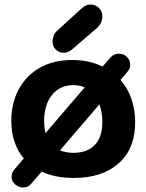

<svg xmlns="http://www.w3.org/2000/svg" viewBox="-20 -783 647 848"><path d="M577 -243Q577 -126 504 -61.5Q431 3 306 3Q223 3 164 -25L121 25Q112 36 103 40.5Q94 45 81 45Q62 45 46.5 31Q31 17 31 -1Q31 -20 44 -35L85 -83Q30 -149 30 -250Q30 -328 63 -389Q96 -450 156.5 -484Q217 -518 299 -518Q375 -518 433 -489L464 -525Q481 -546 506 -546L514 -545Q531 -543 543 -529Q555 -515 555 -497Q555 -478 542 -465L512 -430Q544 -394 560.5 -346Q577 -298 577 -243ZM181 -195 354 -397Q331 -407 304 -407Q245 -407 210 -364Q175 -321 175 -249Q175 -219 181 -195ZM432 -245Q432 -287 419 -322L245 -119Q272 -108 304 -108Q365 -108 398.5 -142.5Q432 -177 432 -245ZM212 -600Q212 -612 217 -625Q222 -638 231 -646L324 -731Q343 -749 354.5 -756Q366 -763 380 -763Q402 -763 417 -748Q432 -733 432 -710Q432 -695 425.5 -682Q419 -669 409 -660L309 -574Q295 -561 284 -555.5Q273 -550 261 -550Q240 -550 226 -564.5Q212 -579 212 -600Z"/></svg>

Font: Mali
Style: Bold
Weight: 700
Designer: Kitiyaporn Chalermlarp | Katatrad Aksorn Co.,Ltd.
Foundry: Cadson Demak Co.,Ltd.
Version: Version 1.000; ttfautohint (v1.6)